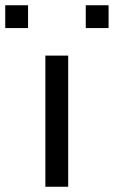

<svg xmlns="http://www.w3.org/2000/svg" viewBox="-93 -712 434 732"><path d="M80 0V-500H167V0ZM-73 -605V-692H14V-605ZM234 -605V-692H321V-605Z"/></svg>

Font: Panamera Medium
Style: Regular
Weight: 500
Designer: Bastien Sozeau
Foundry: NBR — Bastien Sozeau
Version: Version 3.002; ttfautohint (v1.8.4.7-5d5b);gftools[0.9.33]